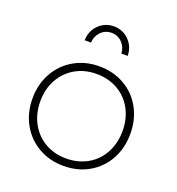

<svg xmlns="http://www.w3.org/2000/svg" viewBox="-133 -840 874 948"><g transform="rotate(20 304.5 -365.5)"><path d="M562 -261Q562 -185 529 -125.5Q496 -66 437.5 -32.5Q379 1 305 1Q232 1 173.5 -32.5Q115 -66 81.5 -125.5Q48 -185 48 -261Q48 -336 81.5 -395.5Q115 -455 173.5 -488.5Q232 -522 305 -522Q379 -522 437.5 -488.5Q496 -455 529 -395.5Q562 -336 562 -261ZM89 -261Q89 -196 117 -145Q145 -94 194 -66Q243 -38 305 -38Q367 -38 416.5 -66Q466 -94 493.5 -145Q521 -196 521 -261Q521 -325 493.5 -375.5Q466 -426 416.5 -454Q367 -482 305 -482Q243 -482 194 -454Q145 -426 117 -375.5Q89 -325 89 -261ZM192 -618Q193 -667 225.5 -699.5Q258 -732 305 -732Q352 -732 384.5 -699.5Q417 -667 418 -618H385Q383 -652 360.5 -675Q338 -698 305 -698Q272 -698 249.5 -675Q227 -652 225 -618Z"/></g></svg>

Font: Argentum Sans ExtraLight
Style: Regular
Weight: 275
Designer: Julieta Ulanovsky (Modified by Cristiano Sobral)
Foundry: Julieta Ulanovsky
Version: Version 1.000; ttfautohint (v1.5.65-e2d9)